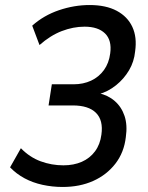

<svg xmlns="http://www.w3.org/2000/svg" viewBox="-20 -734 589 763"><path d="M229 9Q188 9 149 0.5Q110 -8 77.5 -25.5Q45 -43 20 -69L63 -145Q98 -109 141.5 -93Q185 -77 232 -77Q273 -77 305 -91Q337 -105 357.5 -132.5Q378 -160 383 -199Q391 -256 361.5 -285.5Q332 -315 269 -315H173L186 -399H272Q311 -399 342 -413.5Q373 -428 393 -455.5Q413 -483 418 -522Q425 -574 397.5 -601Q370 -628 316 -628Q271 -628 225.5 -610.5Q180 -593 137 -555L108 -632Q154 -673 214.5 -693.5Q275 -714 336 -714Q401 -714 444 -691Q487 -668 506 -627Q525 -586 517 -530Q513 -489 493 -455Q473 -421 441.5 -395.5Q410 -370 371 -359V-364Q409 -356 436 -332.5Q463 -309 475 -273Q487 -237 480 -189Q473 -128 438.5 -83.5Q404 -39 350.5 -15Q297 9 229 9Z"/></svg>

Font: Nunito Sans 10pt SemiCondensed SemiBold
Style: Italic
Weight: 600
Width: 4
Italic angle: -9°
Designer: Vernon Adams
Foundry: Vernon Adams
Version: Version 3.101;gftools[0.9.27]